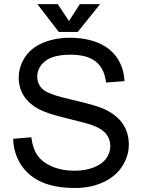

<svg xmlns="http://www.w3.org/2000/svg" viewBox="-20 -914 707 946"><path d="M44.9 -230 134.3 -237.8Q140.6 -184.1 163.8 -149.7Q187 -115.2 235.8 -94Q284.7 -72.8 345.7 -72.8Q399.9 -72.8 441.4 -88.9Q482.9 -105 503.2 -133.1Q523.4 -161.1 523.4 -194.3Q523.4 -228 503.9 -253.2Q484.4 -278.3 439.5 -295.4Q410.6 -306.6 312 -330.3Q213.4 -354 173.8 -375Q122.6 -401.9 97.4 -441.7Q72.3 -481.4 72.3 -530.8Q72.3 -585 103 -632.1Q133.8 -679.2 192.9 -703.6Q252 -728 324.2 -728Q403.8 -728 464.6 -702.4Q525.4 -676.8 558.1 -627Q590.8 -577.1 593.3 -514.2L502.4 -507.3Q495.1 -575.2 452.9 -609.9Q410.6 -644.5 328.1 -644.5Q242.2 -644.5 202.9 -613Q163.6 -581.5 163.6 -537.1Q163.6 -498.5 191.4 -473.6Q218.8 -448.7 334.2 -422.6Q449.7 -396.5 492.7 -377Q555.2 -348.1 585 -304Q614.7 -259.8 614.7 -202.1Q614.7 -145 582 -94.5Q549.3 -43.9 488 -15.9Q426.8 12.2 350.1 12.2Q252.9 12.2 187.3 -16.1Q121.6 -44.4 84.2 -101.3Q46.9 -158.2 44.9 -230ZM319.8 -810.5 373.5 -893.6H473.1L363.3 -756.8H269.5L164.1 -893.6H264.6Z"/></svg>

Font: Saysettha OT
Style: Regular
Weight: 400
Designer: John M. Durdin and Silvain Dupertuis
Foundry: Lao Script for Windows
Version: Version 2.000